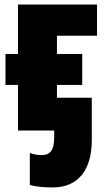

<svg xmlns="http://www.w3.org/2000/svg" viewBox="-20 -573 463 843"><path d="M211 250C326 250 383 170 383 42V-144H230V-200H341V-336H230V-416H406V-553H59V-336H4V-200H59V0H218V28C218 89 199 108 162 108C145 108 130 105 111 99V239C134 246 170 250 211 250Z"/></svg>

Font: Noto Sans Condensed Black
Style: Regular
Weight: 900
Width: 3
Designer: Monotype Design Team
Foundry: Monotype Imaging Inc.
Version: Version 2.013